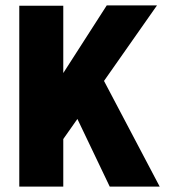

<svg xmlns="http://www.w3.org/2000/svg" viewBox="-20 -687 621 707"><path d="M213 0H51V-666H213V-418L373 -667H558L363 -389L568 0H384L265 -249L213 -175Z"/></svg>

Font: Epunda Sans ExtraBold
Style: Regular
Weight: 800
Designer: Simon Atzbach
Foundry: typofactur
Version: Version 2.204; ttfautohint (v1.8.4.7-5d5b)